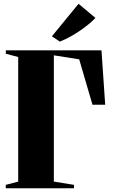

<svg xmlns="http://www.w3.org/2000/svg" viewBox="-20 -1014 606 1034"><path d="M11 0V-18.5L78 -36V-707L11.5 -724.5V-743H526.5L546.5 -450H478L406.5 -694.5L270 -716V-36L378.5 -18.5V0ZM301.5 -790.5 259.5 -818.5 403 -993.5 494 -917.5Q478.5 -901 457.5 -883.8Q436.5 -866.5 411.8 -849.5Q387 -832.5 359.8 -817.2Q332.5 -802 303.5 -790.5Z"/></svg>

Font: Merriweather 144pt Black
Style: Regular
Weight: 900
Version: Version 2.100